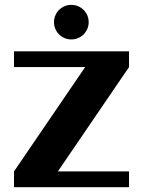

<svg xmlns="http://www.w3.org/2000/svg" viewBox="-20 -777 593 797"><path d="M515.6 0H38.1V-65.4L333.5 -498.5H38.1V-564H515.6V-498.5L220.2 -65.4H515.6ZM348.1 -685.1Q348.1 -670.4 342.5 -657.2Q336.9 -644 327.1 -634.3Q317.4 -624.5 304.2 -618.9Q291 -613.3 276.4 -613.3Q261.2 -613.3 248 -618.9Q234.9 -624.5 225.1 -634.3Q215.3 -644 209.7 -657.2Q204.1 -670.4 204.1 -685.1Q204.1 -699.7 209.7 -712.9Q215.3 -726.1 225.1 -735.8Q234.9 -745.6 248 -751.2Q261.2 -756.8 276.4 -756.8Q291 -756.8 304.2 -751.2Q317.4 -745.6 327.1 -735.8Q336.9 -726.1 342.5 -712.9Q348.1 -699.7 348.1 -685.1Z"/></svg>

Font: Aclonica
Style: Regular
Weight: 400
Designer: Astigmatic (AOETI)
Foundry: Astigmatic (AOETI)
Version: Version 1.000